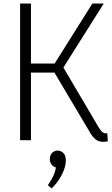

<svg xmlns="http://www.w3.org/2000/svg" viewBox="-20 -788 632 1079"><path d="M270 271 249 253Q260 236 270 219Q280 202 286 185.5Q292 169 294 153Q277 148 268.5 135Q260 122 260 108Q260 83 273.5 70.5Q287 58 304 58Q321 58 335.5 71.5Q350 85 350 114Q350 137 340 165Q330 193 312 220.5Q294 248 270 271ZM586 6Q573 9 560 9Q535 9 517.5 -4.5Q500 -18 485 -45L280 -390L299 -380H139L154 -392V0H93V-768H154V-418L139 -431H298L282 -423L499 -768H563L322 -386L326 -426L534 -73Q546 -53 556.5 -45Q567 -37 583 -39Z"/></svg>

Font: Yaldevi Light
Style: Regular
Weight: 300
Designer: Sol Matas, Rajitha Manaperi, Kosala Senevirathne
Foundry: Mooniak
Version: Version 1.100